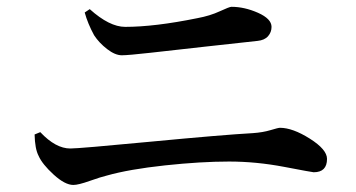

<svg xmlns="http://www.w3.org/2000/svg" viewBox="-20 -639 1040 561"><path d="M773.4 -560.5Q773.4 -544.9 763.2 -533.2Q752.9 -521.5 732.4 -519.5Q675.8 -513.7 581.1 -502.9Q486.3 -492.2 420.4 -484.9Q354.5 -477.5 335.9 -477.5Q316.4 -477.5 293 -495.6Q269.5 -513.7 254.9 -536.1Q236.3 -570.3 227.5 -602.5L242.2 -612.3Q299.8 -560.5 345.7 -560.5Q431.6 -560.5 556.6 -585.9Q593.8 -592.8 622.1 -606Q650.4 -619.1 656.2 -619.1Q694.3 -619.1 733.9 -601.6Q773.4 -584 773.4 -560.5ZM92.8 -183.6Q82 -204.1 81.1 -246.1L97.7 -252.9Q142.6 -205.1 185.5 -205.1Q210.9 -205.1 420.9 -225.1Q630.9 -245.1 718.8 -250Q748 -252 770.5 -258.8Q793 -265.6 797.9 -265.6Q835 -265.6 885.3 -233.9Q935.5 -202.1 935.5 -174.8Q935.5 -135.7 896.5 -135.7Q892.6 -135.7 810.5 -151.4Q728.5 -167 649.4 -167Q567.4 -167 462.4 -155.8Q357.4 -144.5 292 -126Q275.4 -122.1 242.2 -110.4Q209 -98.6 194.3 -98.6Q169.9 -98.6 136.7 -128.9Q103.5 -159.2 92.8 -183.6Z"/></svg>

Font: GenYoMin TW TTF SemiBold
Style: Regular
Weight: 600
Version: Version 1.300